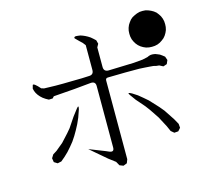

<svg xmlns="http://www.w3.org/2000/svg" viewBox="-118 -974 1236 1132"><g transform="rotate(-15 500.0 -408.5)"><path d="M837.9 -501 822.3 -504.9 799.8 -506.8 771.5 -508.8 737.3 -510.7H652.3L602.5 -509.8L545.9 -508.8Q531.2 -508.8 531.2 -494.1V-13.7L522.5 8.8L500 17.6L477.5 8.8L463.9 -15.6L423.8 -45.9L324.2 -130.9L420.9 -92.8L441.4 -84Q468.8 -73.2 468.8 -102.5V-477.5Q468.8 -505.9 439.5 -503.9L336.9 -494.1L209 -484.4L199.2 -473.6L175.8 -472.7L158.2 -482.4L142.6 -493.2L129.9 -504.9L119.1 -517.6L110.4 -531.2L104.5 -544.9L100.6 -559.6L106.4 -581.1Q114.3 -588.9 149.4 -548.8L166 -543.9L196.3 -543L235.4 -542H281.2L335 -543L395.5 -543.9L439.5 -545.9Q468.8 -545.9 468.8 -575.2V-726.6L455.1 -744.1L438.5 -759.8L416 -782.2Q412.1 -791 425.8 -793L438.5 -792L453.1 -790L466.8 -785.2L480.5 -779.3L495.1 -771.5L508.8 -762.7L522.5 -751L536.1 -738.3L542 -715.8L531.2 -696.3V-577.1Q531.2 -547.9 560.5 -547.9L714.8 -552.7L770.5 -557.6L801.8 -564.5L812.5 -569.3L824.2 -572.3H836.9L850.6 -570.3L863.3 -565.4L877 -559.6L889.6 -550.8L903.3 -540L911.1 -517.6L901.4 -495.1L878.9 -487.3L856.4 -499ZM806.6 -141.6 773.4 -204.1 735.4 -260.7 714.8 -288.1 669.9 -339.8 644.5 -375Q627.9 -398.4 659.2 -380.9L689.5 -361.3L716.8 -338.9L744.1 -315.4L793.9 -261.7L817.4 -233.4L859.4 -169.9L877.9 -136.7L879.9 -112.3L864.3 -94.7L839.8 -92.8L821.3 -108.4ZM108.4 -109.4 104.5 -133.8 117.2 -154.3 140.6 -168.9 185.5 -206.1 228.5 -252.9 250 -278.3 290 -337.9 321.3 -378.9Q338.9 -401.4 332 -373L328.1 -361.3L315.4 -325.2L299.8 -290L282.2 -256.8L264.6 -226.6L245.1 -197.3L223.6 -170.9L201.2 -145.5L177.7 -123L152.3 -101.6L128.9 -96.7ZM796.9 -724.6 798.8 -741.2 797.9 -733.4ZM948.2 -690.4 941.4 -674.8 932.6 -660.2 921.9 -647.5 908.2 -636.7 894.5 -627.9 878.9 -621.1 861.3 -617.2 843.8 -616.2 826.2 -617.2 808.6 -621.1 793 -627.9 778.3 -636.7 765.6 -647.5 754.9 -660.2 746.1 -674.8 739.3 -690.4 735.4 -708 734.4 -724.6 735.4 -743.2 739.3 -759.8 746.1 -776.4 754.9 -790 765.6 -803.7 778.3 -814.5 793 -822.3 808.6 -829.1 826.2 -834 843.8 -835 861.3 -834 878.9 -829.1 894.5 -822.3 908.2 -814.5 921.9 -803.7 932.6 -790 941.4 -776.4 948.2 -759.8 952.1 -743.2 953.1 -724.6 952.1 -708Z"/></g></svg>

Font: B2 Hana
Style: Regular
Weight: 500
Version: 2020-08-05; (max)